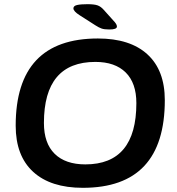

<svg xmlns="http://www.w3.org/2000/svg" viewBox="-20 -891 844 918"><path d="M376 7Q222 7 138.5 -69.5Q55 -146 55 -290Q55 -707 448 -707Q602 -707 685 -631Q768 -555 768 -412Q768 7 376 7ZM388 -105Q632 -105 632 -398Q632 -494 581 -544.5Q530 -595 436 -595Q190 -595 190 -303Q190 -206 241.5 -155.5Q293 -105 388 -105ZM503 -750Q479 -750 466 -754.5Q453 -759 436 -770L361 -818Q331 -837 331 -851Q331 -863 348.5 -867Q366 -871 398 -871Q430 -871 446 -865.5Q462 -860 476 -844L529 -785Q539 -773 539 -764Q539 -750 503 -750Z"/></svg>

Font: Asap Semi Expanded Semi Expanded SemiBold
Style: Italic
Weight: 600
Width: 6
Italic angle: -6°
Designer: Pablo Cosgaya
Foundry: Omnibus-Type
Version: Version 3.001; ttfautohint (v1.8.4.7-5d5b)